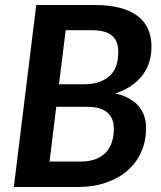

<svg xmlns="http://www.w3.org/2000/svg" viewBox="-20 -743 640 763"><path d="M35 0 124 -723H356Q416 -723 458.8 -711.2Q501.5 -699.5 528.8 -678Q556 -656.5 569 -626Q582 -595.5 582 -558Q582 -527 573.8 -498.8Q565.5 -470.5 548 -446.5Q530.5 -422.5 503.5 -403.5Q476.5 -384.5 439 -372Q500.5 -356.5 530.5 -321.8Q560.5 -287 560.5 -233.5Q560.5 -183.5 542 -140.8Q523.5 -98 488.5 -66.8Q453.5 -35.5 403.2 -17.8Q353 0 289.5 0ZM203.5 -318.5 177 -101H299.5Q334.5 -101 359.5 -110.5Q384.5 -120 400.8 -137.2Q417 -154.5 424.8 -178.8Q432.5 -203 432.5 -232Q432.5 -271.5 407.5 -295Q382.5 -318.5 325.5 -318.5ZM214.5 -408H310.5Q377.5 -408 413.8 -439.5Q450 -471 450 -536Q450 -581.5 424.2 -602.2Q398.5 -623 344 -623H241Z"/></svg>

Font: Lato TR
Style: Bold Italic
Weight: 700
Italic angle: -12°
Designer: Lukasz Dziedzic
Foundry: tyPoland Lukasz Dziedzic
Version: Version 1.104 2013